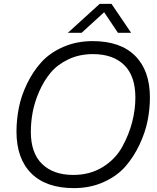

<svg xmlns="http://www.w3.org/2000/svg" viewBox="-20 -956 812 990"><path d="M139 -276Q139 -167 197 -110.5Q255 -54 358 -54Q444 -54 509.5 -94.5Q575 -135 610 -198.5Q645 -262 661.5 -326.5Q678 -391 678 -453Q678 -564 620.5 -620.5Q563 -677 459 -677Q389 -677 332.5 -650Q276 -623 241 -581Q206 -539 182 -484Q158 -429 148.5 -377.5Q139 -326 139 -276ZM65 -278Q65 -338 77 -399.5Q89 -461 119 -523.5Q149 -586 192.5 -634.5Q236 -683 305 -713.5Q374 -744 458 -744Q601 -744 677 -668Q753 -592 753 -453Q753 -394 741 -333.5Q729 -273 699 -209.5Q669 -146 626 -97Q583 -48 514 -17Q445 14 361 14Q218 14 141.5 -62Q65 -138 65 -278ZM330 -787 494 -936H555L656 -787H588L517 -893L401 -787Z"/></svg>

Font: Nacelle Light
Style: Italic
Weight: 300
Italic angle: -12°
Designer: Sora Sagano
Foundry: Sora Sagano
Version: Version 1.000;FEAKit 1.0